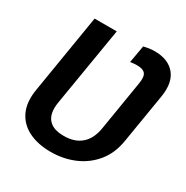

<svg xmlns="http://www.w3.org/2000/svg" viewBox="-170 -878 996 1030"><g transform="rotate(30 328.0 -363.5)"><path d="M281.2 9.8Q202.1 9.8 144.8 -18.6Q87.4 -46.9 61.3 -102.5Q35.2 -158.2 48.8 -239.7L128.9 -727.5H266.1L185.1 -239.7Q173.8 -169.4 203.4 -134.3Q232.9 -99.1 299.8 -99.6Q365.7 -99.1 406.7 -134.3Q447.8 -169.4 459 -239.7L509.3 -546.4Q516.6 -590.3 502.9 -607.4Q489.3 -624.5 452.1 -624.5Q433.6 -624.5 410.2 -621.1L429.2 -728.5Q445.3 -732.4 462.4 -734.9Q479.5 -737.3 497.1 -737.3Q579.6 -737.3 621.3 -688Q663.1 -638.7 648.4 -546.4L597.7 -239.7Q584.5 -158.2 538.8 -102.5Q493.2 -46.9 426.3 -18.6Q359.4 9.8 281.2 9.8Z"/></g></svg>

Font: Inter Semi Bold
Style: Italic
Weight: 600
Italic angle: -9.39999°
Designer: Rasmus Andersson
Foundry: rsms
Version: Version 4.000;git-3c8e0fc